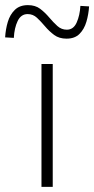

<svg xmlns="http://www.w3.org/2000/svg" viewBox="-70 -730 368 750"><path d="M92 0V-480H136V0ZM190 -579Q161 -579 141.5 -593.5Q122 -608 106 -627Q90 -646 74.5 -660.5Q59 -675 38 -675Q12 -675 -1 -648Q-14 -621 -16 -582L-50 -584Q-48 -616 -39.5 -644.5Q-31 -673 -12 -691.5Q7 -710 39 -710Q68 -710 87 -695.5Q106 -681 122 -662Q138 -643 154 -628.5Q170 -614 191 -614Q217 -614 229.5 -642Q242 -670 244 -707L278 -705Q276 -674 267.5 -645Q259 -616 240.5 -597.5Q222 -579 190 -579Z"/></svg>

Font: Mada Light
Style: Regular
Weight: 300
Designer: Khaled Hosny
Version: Version 1.5